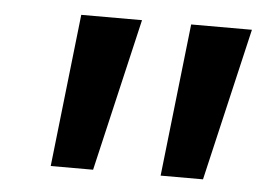

<svg xmlns="http://www.w3.org/2000/svg" viewBox="-36 -869 614 441"><g transform="rotate(5 271.0 -648.0)"><path d="M95.2 -471.7H192.9L274.9 -823.7H134.8ZM348.6 -471.7H446.3L528.3 -823.7H388.2Z"/></g></svg>

Font: Merriweather
Style: Heavy Italic
Weight: 900
Italic angle: -7.5°
Designer: Eben Sorkin
Foundry: Eben Sorkin
Version: Version 1.001